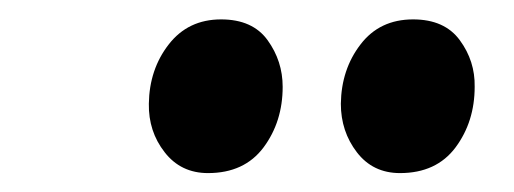

<svg xmlns="http://www.w3.org/2000/svg" viewBox="-20 -773 530 198"><path d="M194.5 -594.5Q166.5 -594.5 149.8 -616Q133 -637.5 133.5 -666Q134 -701.5 154 -727.2Q174 -753 208 -753Q240.5 -753 256 -731.5Q271.5 -710 271.5 -683.5Q271.5 -647.5 251.8 -621Q232 -594.5 194.5 -594.5ZM392.5 -594.5Q364.5 -594.5 348 -616Q331.5 -637.5 331.5 -666Q332 -701.5 351.8 -727.2Q371.5 -753 406 -753Q438.5 -753 454.2 -731.5Q470 -710 469.5 -683.5Q469.5 -647.5 449.8 -621Q430 -594.5 392.5 -594.5Z"/></svg>

Font: Merriweather 96pt
Style: Bold Italic
Weight: 700
Italic angle: -7.8°
Version: Version 2.101